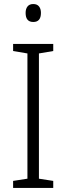

<svg xmlns="http://www.w3.org/2000/svg" viewBox="-20 -932 329 952"><path d="M244 0H45V-35L116 -46V-667L45 -679V-714H244V-679L173 -667V-46L244 -35ZM145 -912Q164 -912 173.5 -900Q183 -888 183 -868Q183 -823 145 -823Q107 -823 107 -868Q107 -888 116.5 -900Q126 -912 145 -912Z"/></svg>

Font: Noto Sans Gurmukhi UI SemiCondensed Light
Style: Regular
Weight: 300
Width: 4
Designer: Jelle Bosma - Monotype Design Team
Foundry: Monotype Imaging Inc.
Version: Version 2.004; ttfautohint (v1.8.4.7-5d5b)